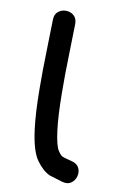

<svg xmlns="http://www.w3.org/2000/svg" viewBox="-85 -775 535 845"><g transform="rotate(10 182.0 -352.5)"><path d="M254 18Q278 25 294 14Q310 3 315.5 -16Q321 -35 313.5 -53Q306 -71 282 -78Q268 -82 259 -84L245 -88Q241 -89 237 -91Q229 -94 217 -112Q203 -131 194 -201Q186 -263 185 -367Q184 -442 187 -549Q190 -660 190 -676Q190 -701 175 -713.5Q160 -726 140 -726Q120 -726 105 -713.5Q90 -701 90 -676Q90 -660 87 -548Q84 -441 85 -366Q86 -256 95 -188Q107 -94 135 -54Q163 -15 195 0Q198 1 254 18Z"/></g></svg>

Font: Balsamiq Sans
Style: Regular
Weight: 400
Designer: Michael Angeles
Foundry: Balsamiq SRL
Version: Version 1.020; ttfautohint (v1.8.4.7-5d5b);gftools[0.9.26]